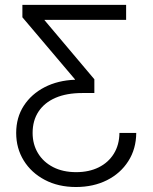

<svg xmlns="http://www.w3.org/2000/svg" viewBox="-20 -542 615 770"><path d="M284.7 208Q213.9 208 159.7 179.4Q105.5 150.9 75.2 101.8Q44.9 52.7 44.9 -8.8Q44.9 -70.8 75.4 -117.9Q106 -165 159.2 -192.4Q212.4 -219.7 280.8 -222.2V-223.6L69.8 -472.7V-522.5H485.8V-462.4H158.7V-460.9L358.4 -224.1V-168.9H309.6Q247.1 -168.9 202.6 -149.7Q158.2 -130.4 134.5 -94.5Q110.8 -58.6 110.8 -8.8Q110.8 36.6 132.3 72.3Q153.8 107.9 193.1 128.2Q232.4 148.4 285.6 148.4Q336.9 148.4 375.7 129.2Q414.6 109.9 436.5 74.5Q458.5 39.1 459 -8.8H526.4Q525.9 55.2 494.6 104.2Q463.4 153.3 408.9 180.7Q354.5 208 284.7 208Z"/></svg>

Font: Inter 28pt Light
Style: Regular
Weight: 300
Designer: Rasmus Andersson
Foundry: rsms
Version: Version 4.001;git-66647c0bb